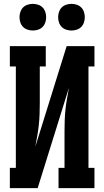

<svg xmlns="http://www.w3.org/2000/svg" viewBox="-20 -974 540 994"><path d="M31 0V-105H62V-630H31V-735H217V-630H186V-441Q186 -413 185 -384.5Q184 -356 181 -327.5Q178 -299 173 -271Q168 -243 163 -215L325 -735H469V-630H438V-105H469V0H283V-105H314V-294Q314 -322 315 -350.5Q316 -379 319 -407.5Q322 -436 327 -464Q332 -492 337 -520L175 0ZM350 -816Q336 -816 322.5 -820.5Q309 -825 299.5 -834.5Q290 -844 285.5 -857.5Q281 -871 281 -885Q281 -899 285.5 -912.5Q290 -926 299.5 -935.5Q309 -945 322.5 -949.5Q336 -954 350 -954Q364 -954 377.5 -949.5Q391 -945 400.5 -935.5Q410 -926 414.5 -912.5Q419 -899 419 -885Q419 -871 414.5 -857.5Q410 -844 400.5 -834.5Q391 -825 377.5 -820.5Q364 -816 350 -816ZM150 -816Q136 -816 122.5 -820.5Q109 -825 99.5 -834.5Q90 -844 85.5 -857.5Q81 -871 81 -885Q81 -899 85.5 -912.5Q90 -926 99.5 -935.5Q109 -945 122.5 -949.5Q136 -954 150 -954Q164 -954 177.5 -949.5Q191 -945 200.5 -935.5Q210 -926 214.5 -912.5Q219 -899 219 -885Q219 -871 214.5 -857.5Q210 -844 200.5 -834.5Q191 -825 177.5 -820.5Q164 -816 150 -816Z"/></svg>

Font: Iosevka Curly Slab Extrabold
Style: Regular
Weight: 800
Monospace: yes
Designer: Belleve Invis
Foundry: Belleve Invis
Version: Version 22.1.2; ttfautohint (v1.8.4)